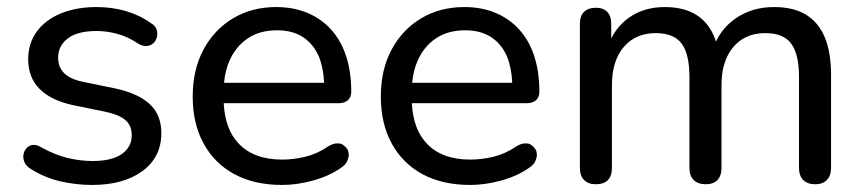

<svg xmlns="http://www.w3.org/2000/svg" viewBox="-20 -516 2452 545"><path d="M241 9Q196 9 150.5 -1.5Q105 -12 65 -38Q54 -45 49.5 -55.5Q45 -66 46.5 -76.5Q48 -87 55 -95Q62 -103 72.5 -104.5Q83 -106 95 -99Q134 -77 170.5 -68Q207 -59 243 -59Q298 -59 326 -79Q354 -99 354 -132Q354 -160 335.5 -175.5Q317 -191 278 -199L185 -218Q123 -232 91.5 -264.5Q60 -297 60 -348Q60 -393 84.5 -426.5Q109 -460 153 -478Q197 -496 254 -496Q298 -496 337.5 -484.5Q377 -473 409 -450Q421 -443 424.5 -432.5Q428 -422 425.5 -411.5Q423 -401 416 -394Q409 -387 398 -385.5Q387 -384 374 -391Q345 -411 314.5 -419.5Q284 -428 254 -428Q200 -428 172.5 -407Q145 -386 145 -352Q145 -326 161.5 -309Q178 -292 214 -284L307 -265Q372 -251 405 -220.5Q438 -190 438 -138Q438 -70 384.5 -30.5Q331 9 241 9Z M781 9Q702 9 645.5 -21.5Q589 -52 558 -108.5Q527 -165 527 -242Q527 -318 557.5 -375Q588 -432 641.5 -464Q695 -496 764 -496Q813 -496 852.5 -479.5Q892 -463 920 -432Q948 -401 962.5 -356.5Q977 -312 977 -256Q977 -240 967.5 -231.5Q958 -223 940 -223H615Q619 -149 657 -109Q700 -63 781 -63Q813 -63 846.5 -71Q880 -79 911 -100Q925 -109 937 -109Q938 -109 944.5 -108.5Q951 -108 959 -100.5Q967 -93 968.5 -86.5Q970 -80 970 -76Q970 -69 965.5 -58.5Q961 -48 947 -39Q914 -16 868.5 -3.5Q823 9 781 9ZM885 -356Q869 -392 839.5 -411Q810 -430 766 -430Q718 -430 684 -407.5Q650 -385 632 -345Q619 -316 616 -281H900Q898 -324 885 -356Z M1315 9Q1236 9 1179.5 -21.5Q1123 -52 1092 -108.5Q1061 -165 1061 -242Q1061 -318 1091.5 -375Q1122 -432 1175.5 -464Q1229 -496 1298 -496Q1347 -496 1386.5 -479.5Q1426 -463 1454 -432Q1482 -401 1496.5 -356.5Q1511 -312 1511 -256Q1511 -240 1501.5 -231.5Q1492 -223 1474 -223H1149Q1153 -149 1191 -109Q1234 -63 1315 -63Q1347 -63 1380.5 -71Q1414 -79 1445 -100Q1459 -109 1471 -109Q1472 -109 1478.5 -108.5Q1485 -108 1493 -100.5Q1501 -93 1502.5 -86.5Q1504 -80 1504 -76Q1504 -69 1499.5 -58.5Q1495 -48 1481 -39Q1448 -16 1402.5 -3.5Q1357 9 1315 9ZM1419 -356Q1403 -392 1373.5 -411Q1344 -430 1300 -430Q1252 -430 1218 -407.5Q1184 -385 1166 -345Q1153 -316 1150 -281H1434Q1432 -324 1419 -356Z M1671 7Q1650 7 1638 -5Q1626 -17 1626 -40V-448Q1626 -471 1638 -482.5Q1650 -494 1671 -494Q1692 -494 1703.5 -482.5Q1715 -471 1715 -448V-363L1704 -381Q1723 -436 1765.5 -466Q1808 -496 1867 -496Q1929 -496 1967 -466.5Q2005 -437 2018 -377H2004Q2022 -432 2068.5 -464Q2115 -496 2177 -496Q2232 -496 2267.5 -474.5Q2303 -453 2321 -410.5Q2339 -368 2339 -302V-40Q2339 -17 2327 -5Q2315 7 2294 7Q2272 7 2260 -5Q2248 -17 2248 -40V-298Q2248 -362 2226 -392Q2204 -422 2152 -422Q2095 -422 2061.5 -382.5Q2028 -343 2028 -274V-40Q2028 -17 2016.5 -5Q2005 7 1983 7Q1961 7 1949 -5Q1937 -17 1937 -40V-298Q1937 -362 1915 -392Q1893 -422 1841 -422Q1784 -422 1750.5 -382.5Q1717 -343 1717 -274V-40Q1717 7 1671 7Z"/></svg>

Font: Nunito Medium
Style: Regular
Weight: 500
Designer: Vernon Adams
Foundry: Vernon Adams
Version: Version 3.602